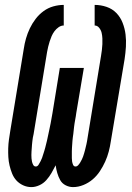

<svg xmlns="http://www.w3.org/2000/svg" viewBox="-20 -755 540 783"><path d="M278 8Q262 8 247.5 0.5Q233 -7 225.5 -20.5Q218 -34 213.5 -49.5Q209 -65 207 -81Q199 -65 190 -49.5Q181 -34 169 -20.5Q157 -7 140.5 0.5Q124 8 108 8Q90 8 74 0.5Q58 -7 47 -19Q36 -31 29.5 -47Q23 -63 19 -80Q15 -97 14 -114.5Q13 -132 13.5 -150Q14 -168 16.5 -186Q19 -204 22 -222L77 -556Q80 -577 86 -598Q92 -619 101.5 -639Q111 -659 125 -677.5Q139 -696 157.5 -709.5Q176 -723 197.5 -729Q219 -735 240 -735V-651Q229 -651 219 -644Q209 -637 202 -627.5Q195 -618 190.5 -607.5Q186 -597 182.5 -586Q179 -575 176.5 -564.5Q174 -554 172 -543L117 -208Q115 -201 114 -194Q113 -187 112 -179.5Q111 -172 110.5 -165Q110 -158 109.5 -151Q109 -144 108.5 -137Q108 -130 108 -123Q108 -116 108.5 -109Q109 -102 110.5 -95.5Q112 -89 115.5 -82.5Q119 -76 126 -76Q133 -76 137.5 -83.5Q142 -91 145.5 -97.5Q149 -104 151.5 -111Q154 -118 156 -125Q158 -132 160.5 -139Q163 -146 164.5 -153Q166 -160 168 -167Q170 -174 171.5 -181Q173 -188 174.5 -195Q176 -202 177.5 -209Q179 -216 180.5 -223Q182 -230 183.5 -237.5Q185 -245 186.5 -252Q188 -259 189 -266Q190 -273 191.5 -280Q193 -287 194 -294L224 -478H322L291 -294Q290 -287 289 -280Q288 -273 286.5 -266Q285 -259 284 -251.5Q283 -244 282 -237Q281 -230 280.5 -223Q280 -216 279 -209Q278 -202 277 -195Q276 -188 275.5 -181Q275 -174 274.5 -166.5Q274 -159 273.5 -152Q273 -145 273 -138Q273 -131 273 -124Q273 -117 273 -110Q273 -103 274 -96.5Q275 -90 278 -83Q281 -76 288 -76Q294 -76 299 -81.5Q304 -87 307.5 -93Q311 -99 314 -105Q317 -111 319 -117Q321 -123 323 -129.5Q325 -136 326.5 -142Q328 -148 329.5 -154.5Q331 -161 332.5 -167Q334 -173 335 -179.5Q336 -186 337 -192L392 -527Q394 -539 395.5 -551Q397 -563 397.5 -575Q398 -587 397.5 -598.5Q397 -610 394.5 -621Q392 -632 384.5 -641.5Q377 -651 366 -651V-735Q391 -735 414.5 -727Q438 -719 454.5 -702Q471 -685 480 -662Q489 -639 492 -614.5Q495 -590 493.5 -564.5Q492 -539 488 -513L432 -179Q429 -158 423.5 -137Q418 -116 409 -96Q400 -76 387.5 -57Q375 -38 358 -23.5Q341 -9 320 -0.5Q299 8 278 8Z"/></svg>

Font: Iosevka Slab Semibold
Style: Italic
Weight: 600
Italic angle: -9°
Monospace: yes
Designer: Belleve Invis
Foundry: Belleve Invis
Version: Version 11.1.1; ttfautohint (v1.8.3)